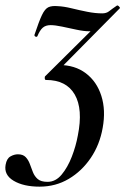

<svg xmlns="http://www.w3.org/2000/svg" viewBox="-91 -417 469 718"><path d="M98 -124 129 -174Q189 -174 230 -143Q271 -112 288 -58.5Q305 -5 293 61Q282 124 248.5 173.5Q215 223 166 252Q117 281 57 281Q-3 281 -40 259Q-77 237 -70 199Q-66 176 -52 168Q-38 160 -24 160Q-5 160 5 170.5Q15 181 20.5 196Q26 211 32 226.5Q38 242 50 252.5Q62 263 87 263Q117 263 139.5 236Q162 209 177.5 169Q193 129 200 90Q220 -9 188.5 -63.5Q157 -118 81 -118Q77 -118 76.5 -123Q76 -128 77 -131L308 -360L302 -349Q289 -320 277 -310Q265 -300 244 -300Q223 -300 195 -306Q167 -312 141 -317.5Q115 -323 98 -323Q80 -323 69 -313.5Q58 -304 49 -282Q47 -278 42 -280Q37 -282 38 -287Q55 -338 66 -361Q77 -384 90 -390Q103 -396 125 -394Q148 -393 176.5 -386Q205 -379 235 -373Q265 -367 291 -367Q307 -367 317 -375Q327 -383 346 -396Q349 -398 354 -393Q359 -388 357 -386Z"/></svg>

Font: Cormorant SemiBold
Style: Italic
Weight: 600
Italic angle: -10°
Designer: Christian Thalmann (Catharsis Fonts)
Foundry: Catharsis Fonts
Version: Version 4.000